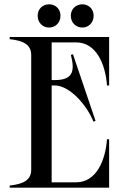

<svg xmlns="http://www.w3.org/2000/svg" viewBox="-20 -872 609 892"><path d="M334 -675C427 -675 470 -574 477 -475H487V-700H25V-690C90 -683 125 -664 125 -616V-84C125 -36 90 -17 25 -10V0H487V-225H477C470 -126 427 -25 334 -25H220V-475H234C305 -475 385 -381 414 -307L424 -310L319 -620L309 -617C331 -536 314 -500 234 -500H220V-675ZM208 -744C236 -744 261 -765 261 -799C261 -832 236 -852 208 -852C180 -852 155 -832 155 -799C155 -765 180 -744 208 -744ZM363 -744C390 -744 415 -765 415 -799C415 -832 390 -852 363 -852C334 -852 309 -832 309 -799C309 -765 334 -744 363 -744Z"/></svg>

Font: Sprat Condesed
Style: Regular
Weight: 400
Width: 3
Designer: Ethan Nakache
Foundry: Collletttivo
Version: Version 2.000;Glyphs 3.2 (3217)